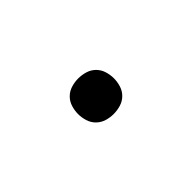

<svg xmlns="http://www.w3.org/2000/svg" viewBox="-2 -311 504 504"><g transform="rotate(45 250.0 -58.5)"><path d="M250 8Q237 8 224 4Q211 0 201.5 -9.5Q192 -19 188 -32Q184 -45 184 -58Q184 -72 188 -85Q192 -98 201.5 -107.5Q211 -117 224 -121Q237 -125 250 -125Q263 -125 276 -121Q289 -117 298.5 -107.5Q308 -98 312 -85Q316 -72 316 -58Q316 -45 312 -32Q308 -19 298.5 -9.5Q289 0 276 4Q263 8 250 8Z"/></g></svg>

Font: Iosevka Light
Style: Regular
Weight: 300
Monospace: yes
Designer: Belleve Invis
Foundry: Belleve Invis
Version: Version 32.5.0; ttfautohint (v1.8.4)